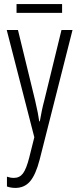

<svg xmlns="http://www.w3.org/2000/svg" viewBox="-20 -679 380 940"><path d="M55 241Q33 241 14 234V186Q31 192 48 192Q76 192 92.5 170Q109 148 123 93L148 -7L13 -532H68L152 -187Q161 -148 165 -127Q169 -106 172 -85H175Q180 -114 185 -138Q190 -162 197 -188L281 -532H335L174 103Q155 176 127.5 208.5Q100 241 55 241ZM284 -659V-616H61V-659Z"/></svg>

Font: Noto Sans ExtraCondensed Light
Style: Regular
Weight: 300
Width: 2
Designer: Monotype Design Team
Foundry: Monotype Imaging Inc.
Version: Version 2.013; ttfautohint (v1.8.4.7-5d5b)